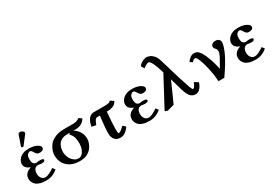

<svg xmlns="http://www.w3.org/2000/svg" viewBox="26 -1543 3408 2402"><g transform="rotate(-30 1730.0 -341.5)"><path d="M245 -680Q260 -680 278 -668.5Q296 -657 296 -642Q296 -633 291 -627L197 -505Q191 -497 186 -497Q180 -497 173 -501.5Q166 -506 166 -511Q166 -512 166 -515Q166 -518 167 -520L217 -663Q220 -671 228.5 -675.5Q237 -680 245 -680ZM166 -121Q166 -83 186 -56Q206 -29 240 -29Q267 -29 300 -45.5Q333 -62 370 -87L397 -52Q371 -27 328 -7.5Q285 12 230 12Q172 12 135.5 -0.5Q99 -13 79 -33.5Q59 -54 51.5 -76.5Q44 -99 44 -118Q44 -130 48.5 -149.5Q53 -169 73.5 -190.5Q94 -212 142 -229Q102 -245 83 -266.5Q64 -288 64 -322Q64 -337 72.5 -358Q81 -379 100.5 -399Q120 -419 153.5 -432Q187 -445 237 -445Q282 -445 317 -434Q352 -423 372 -406Q392 -389 392 -370Q392 -354 382 -345.5Q372 -337 358.5 -333.5Q345 -330 335 -330Q307 -330 295 -340.5Q283 -351 275 -364Q267 -379 256 -393.5Q245 -408 231 -408Q214 -408 195.5 -389.5Q177 -371 177 -325Q177 -276 193.5 -259.5Q210 -243 233 -243Q233 -243 235 -243.5Q237 -244 241 -244Q251 -246 265.5 -247Q280 -248 284 -248Q334 -248 334 -227Q334 -216 323 -209Q312 -202 283 -202Q279 -202 271.5 -203Q264 -204 256 -205Q248 -207 241 -207.5Q234 -208 232 -208Q201 -208 183.5 -185Q166 -162 166 -121Z M543 -369Q571 -395 621 -415Q671 -435 747 -435H877Q899 -435 924 -442.5Q949 -450 966 -465L1007 -436Q985 -398 949 -378.5Q913 -359 859 -359H833Q878 -333 905.5 -288.5Q933 -244 933 -184Q933 -162 923 -129.5Q913 -97 889 -64.5Q865 -32 822.5 -10Q780 12 715 12Q640 12 585.5 -16Q531 -44 502 -93Q473 -142 473 -205Q473 -249 491.5 -292Q510 -335 543 -369ZM721 -26Q747 -26 769.5 -47.5Q792 -69 805.5 -105.5Q819 -142 819 -187Q819 -222 811 -262.5Q803 -303 764 -343Q769 -347 776 -352.5Q783 -358 782 -359H742Q686 -359 651.5 -336Q617 -313 601.5 -274.5Q586 -236 586 -189Q586 -165 594.5 -136.5Q603 -108 620.5 -83Q638 -58 663 -42Q688 -26 721 -26Z M1171 -432H1335Q1357 -432 1381 -436.5Q1405 -441 1413 -459L1463 -424Q1442 -386 1406 -371.5Q1370 -357 1318 -357H1314Q1307 -277 1303 -213Q1299 -149 1299 -109Q1299 -48 1309 -48Q1317 -48 1335.5 -57.5Q1354 -67 1394 -107L1432 -72Q1407 -38 1376 -13Q1345 12 1301 12Q1250 12 1221.5 -20.5Q1193 -53 1193 -112Q1193 -151 1198.5 -214.5Q1204 -278 1214 -357H1181Q1157 -357 1145.5 -340Q1134 -323 1115 -276L1053 -288Q1056 -308 1063.5 -333Q1071 -358 1084.5 -380.5Q1098 -403 1119.5 -417.5Q1141 -432 1171 -432Z M1658 -121Q1658 -83 1678 -56Q1698 -29 1732 -29Q1759 -29 1792 -45.5Q1825 -62 1862 -87L1889 -52Q1863 -27 1820 -7.5Q1777 12 1722 12Q1664 12 1627.5 -0.5Q1591 -13 1571 -33.5Q1551 -54 1543.5 -76.5Q1536 -99 1536 -118Q1536 -130 1540.5 -149.5Q1545 -169 1565.5 -190.5Q1586 -212 1634 -229Q1594 -245 1575 -266.5Q1556 -288 1556 -322Q1556 -337 1564.5 -358Q1573 -379 1592.5 -399Q1612 -419 1645.5 -432Q1679 -445 1729 -445Q1774 -445 1809 -434Q1844 -423 1864 -406Q1884 -389 1884 -370Q1884 -354 1874 -345.5Q1864 -337 1850.5 -333.5Q1837 -330 1827 -330Q1799 -330 1787 -340.5Q1775 -351 1767 -364Q1759 -379 1748 -393.5Q1737 -408 1723 -408Q1706 -408 1687.5 -389.5Q1669 -371 1669 -325Q1669 -276 1685.5 -259.5Q1702 -243 1725 -243Q1725 -243 1727 -243.5Q1729 -244 1733 -244Q1743 -246 1757.5 -247Q1772 -248 1776 -248Q1826 -248 1826 -227Q1826 -216 1815 -209Q1804 -202 1775 -202Q1771 -202 1763.5 -203Q1756 -204 1748 -205Q1740 -207 1733 -207.5Q1726 -208 1724 -208Q1693 -208 1675.5 -185Q1658 -162 1658 -121Z M2488 -104 2497 -100Q2483 -54 2454.5 -21Q2426 12 2388 12Q2340 12 2311.5 -22.5Q2283 -57 2262 -127L2211 -305Q2179 -232 2146.5 -159Q2114 -86 2081 -13L1981 15L1943 0L2172 -428Q2168 -439 2164.5 -451.5Q2161 -464 2157 -476Q2137 -538 2121 -571.5Q2105 -605 2092.5 -617.5Q2080 -630 2071 -630Q2057 -630 2037 -619Q2017 -608 1993 -589L1967 -634Q1987 -664 2020.5 -681Q2054 -698 2085 -698Q2099 -698 2125 -689Q2151 -680 2177.5 -652Q2204 -624 2221 -567L2310 -270Q2345 -158 2362.5 -110Q2380 -62 2392 -62Q2400 -62 2411.5 -75.5Q2423 -89 2441 -132Z M2932 -445Q2965 -445 2981.5 -428Q2998 -411 2998 -388Q2998 -376 2994 -359.5Q2990 -343 2985 -324Q2971 -281 2949.5 -235.5Q2928 -190 2892.5 -131Q2857 -72 2799 12H2714Q2713 -31 2705 -83.5Q2697 -136 2685 -188.5Q2673 -241 2659 -285Q2645 -329 2631 -356Q2617 -383 2605 -383Q2589 -383 2578 -375Q2567 -367 2557 -353L2519 -377Q2539 -403 2565 -424Q2591 -445 2625 -445Q2662 -445 2689 -415Q2716 -385 2736 -339Q2756 -293 2772 -246Q2782 -214 2791.5 -179Q2801 -144 2807 -113Q2854 -193 2878 -239.5Q2902 -286 2902 -309Q2902 -333 2896 -344Q2890 -355 2883 -360Q2873 -368 2869.5 -378.5Q2866 -389 2866 -401Q2866 -414 2882 -429.5Q2898 -445 2932 -445Z M3191 -121Q3191 -83 3211 -56Q3231 -29 3265 -29Q3292 -29 3325 -45.5Q3358 -62 3395 -87L3422 -52Q3396 -27 3353 -7.5Q3310 12 3255 12Q3197 12 3160.5 -0.5Q3124 -13 3104 -33.5Q3084 -54 3076.5 -76.5Q3069 -99 3069 -118Q3069 -130 3073.5 -149.5Q3078 -169 3098.5 -190.5Q3119 -212 3167 -229Q3127 -245 3108 -266.5Q3089 -288 3089 -322Q3089 -337 3097.5 -358Q3106 -379 3125.5 -399Q3145 -419 3178.5 -432Q3212 -445 3262 -445Q3307 -445 3342 -434Q3377 -423 3397 -406Q3417 -389 3417 -370Q3417 -354 3407 -345.5Q3397 -337 3383.5 -333.5Q3370 -330 3360 -330Q3332 -330 3320 -340.5Q3308 -351 3300 -364Q3292 -379 3281 -393.5Q3270 -408 3256 -408Q3239 -408 3220.5 -389.5Q3202 -371 3202 -325Q3202 -276 3218.5 -259.5Q3235 -243 3258 -243Q3258 -243 3260 -243.5Q3262 -244 3266 -244Q3276 -246 3290.5 -247Q3305 -248 3309 -248Q3359 -248 3359 -227Q3359 -216 3348 -209Q3337 -202 3308 -202Q3304 -202 3296.5 -203Q3289 -204 3281 -205Q3273 -207 3266 -207.5Q3259 -208 3257 -208Q3226 -208 3208.5 -185Q3191 -162 3191 -121Z"/></g></svg>

Font: Libertinus Serif SemiBold
Style: Regular
Weight: 600
Designer: Philipp H. Poll, Khaled Hosny
Foundry: Caleb Maclennan
Version: Version 7.051;RELEASE